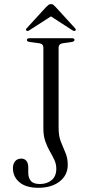

<svg xmlns="http://www.w3.org/2000/svg" viewBox="-20 -882 422 914"><path d="M302.5 -97.5Q302.5 -48 263.8 -18Q225 12 162.5 12Q103.5 12 72.5 -14.5Q41.5 -41 41.5 -81.5Q41.5 -102 52 -114.5Q62.5 -127 82 -127Q97 -127 105.8 -115.8Q114.5 -104.5 114.5 -86.5V-60Q114.5 -35.5 126.8 -20.8Q139 -6 170 -6Q203.5 -6 225.8 -24.5Q248 -43 248 -78.5Q248 -101 238.8 -120.8Q229.5 -140.5 217.2 -161.8Q205 -183 195.8 -209Q186.5 -235 186.5 -269.5V-655.5Q186.5 -673 167.5 -676L119.5 -682.5Q108 -684.5 108 -691.5Q108 -700 120 -700H323Q334.5 -700 334.5 -692Q334.5 -685 323 -682.5L278 -676Q259 -672.5 259 -656.5V-273Q259 -234.5 269.8 -207.2Q280.5 -180 291.5 -154.8Q302.5 -129.5 302.5 -97.5ZM338.5 -736Q333.5 -732.5 324.5 -738L222.5 -804L120 -738Q111.5 -732.5 106.5 -736Q100.5 -740.5 107.5 -748L199.5 -848.5Q206 -855 211 -858.8Q216 -862.5 222.5 -862.5Q229.5 -862.5 234.2 -858.8Q239 -855 245 -848.5L337 -748Q344 -740.5 338.5 -736Z"/></svg>

Font: Fraunces 72pt Light
Style: Regular
Weight: 300
Version: Version 1.000;[0bf87f6ff]